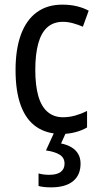

<svg xmlns="http://www.w3.org/2000/svg" viewBox="-20 -567 427 827"><path d="M245 10Q182 10 137.5 -20Q93 -50 70 -111.5Q47 -173 47 -265Q47 -356 70.5 -419Q94 -482 139 -514.5Q184 -547 248 -547Q283 -547 311.5 -540Q340 -533 362 -521L337 -452Q316 -461 294 -467Q272 -473 251 -473Q211 -473 184.5 -450Q158 -427 145 -380.5Q132 -334 132 -266Q132 -199 145 -153.5Q158 -108 185 -85Q212 -62 251 -62Q279 -62 305 -69.5Q331 -77 355 -89V-18Q333 -5 304 2.5Q275 10 245 10ZM327 138Q327 187 294.5 213.5Q262 240 200 240Q183 240 169.5 238.5Q156 237 146 234V180Q156 183 168 184.5Q180 186 192 186Q225 186 241.5 173.5Q258 161 258 138Q258 112 236.5 99Q215 86 178 81L215 0H266L243 51Q269 56 288 67.5Q307 79 317 96.5Q327 114 327 138Z"/></svg>

Font: Noto Sans Thai Condensed
Style: Regular
Weight: 400
Width: 3
Designer: Monotype Design Team
Foundry: Monotype Imaging Inc.
Version: Version 2.002